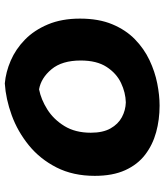

<svg xmlns="http://www.w3.org/2000/svg" viewBox="36 -662 668 779"><g transform="rotate(-90 369.5 -273.0)"><path d="M330 41Q273 41 222 27Q171 13 131 -17.5Q91 -48 68 -98.5Q45 -149 45 -222Q45 -310 79 -377Q113 -444 169 -489.5Q225 -535 291 -559Q357 -583 420 -587Q466 -583 512.5 -563Q559 -543 597.5 -505.5Q636 -468 659.5 -412Q683 -356 683 -282Q683 -206 660 -151Q637 -96 599 -59Q561 -22 514.5 0Q468 22 420 31.5Q372 41 330 41ZM343 -96Q383 -97 422 -115.5Q461 -134 487 -174Q513 -214 513 -279Q513 -355 477.5 -397.5Q442 -440 396 -448Q355 -440 314.5 -414.5Q274 -389 247 -345Q220 -301 220 -238Q220 -189 237.5 -158Q255 -127 283 -112Q311 -97 343 -96Z"/></g></svg>

Font: Lemonada SemiBold
Style: Regular
Weight: 600
Designer: Mohamed Gaber (Arabic), Eduardo Tunni (Latin)
Foundry: Kief Type Foundry
Version: Version 4.005; ttfautohint (v1.8.3)